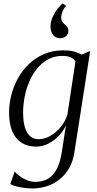

<svg xmlns="http://www.w3.org/2000/svg" viewBox="-20 -821 550 1089"><path d="M402 42.5Q394.5 93.5 372.5 132Q350.5 170.5 318.2 196.2Q286 222 246.2 235Q206.5 248 163 248Q144 248 120 245Q96 242 74 236.5Q52 231 38.5 223L63 152Q74.5 165.5 93.2 179Q112 192.5 134.5 201.5Q157 210.5 179 210.5Q219 210.5 249.5 194.2Q280 178 300.2 141Q320.5 104 330.5 42L354 -110Q340 -79 314.2 -51.5Q288.5 -24 255.2 -6.8Q222 10.5 184 10.5Q136 10.5 101.5 -11.8Q67 -34 49.2 -77.2Q31.5 -120.5 31.5 -183Q31.5 -232 44.2 -282Q57 -332 82.2 -377.5Q107.5 -423 144.8 -458.5Q182 -494 230.8 -514.8Q279.5 -535.5 339.5 -535.5Q373.5 -535.5 398 -529.2Q422.5 -523 442.5 -511.5L491.5 -532ZM408 -473Q398.5 -488.5 379.5 -496.2Q360.5 -504 335 -504Q289 -504 253 -484.5Q217 -465 190.2 -431.8Q163.5 -398.5 145.8 -356.8Q128 -315 119.5 -269.8Q111 -224.5 111 -182Q111 -144 117 -115.8Q123 -87.5 134.2 -68.8Q145.5 -50 161.8 -40.8Q178 -31.5 199 -31.5Q232.5 -31.5 265.5 -50.2Q298.5 -69 324.5 -100.8Q350.5 -132.5 362.5 -172ZM320 -604Q296 -604 281.2 -622.5Q266.5 -641 266.5 -670.5Q266.5 -698 278.8 -724.8Q291 -751.5 307.2 -772Q323.5 -792.5 334.5 -801H335.5L353.5 -789V-785.5Q340.5 -772 333.8 -753.8Q327 -735.5 327 -721.5Q327 -710.5 331.8 -700.8Q336.5 -691 348 -682Q355.5 -676 361.5 -668Q367.5 -660 367.5 -646Q367.5 -633 361 -623.5Q354.5 -614 344 -609Q333.5 -604 322.5 -604Z"/></svg>

Font: Merriweather 96pt Light
Style: Italic
Weight: 300
Italic angle: -7.8°
Version: Version 2.101